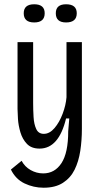

<svg xmlns="http://www.w3.org/2000/svg" viewBox="-20 -725 469 898"><path d="M184 153Q137 153 95 133Q53 113 31 68L81 27Q96 55 123.5 70.5Q151 86 182 86Q236 86 267.5 38Q299 -10 299 -111L304 -171H289Q255 -30 165 -30Q127 -30 106 -52Q85 -74 75.5 -106Q66 -138 64 -168.5Q62 -199 62 -215V-528H135V-243Q135 -211 137 -177.5Q139 -144 149.5 -121.5Q160 -99 185 -99Q212 -99 235 -126Q258 -153 273 -193Q288 -233 291 -270V-528H363V-122Q363 -69 355.5 -19.5Q348 30 329 68.5Q310 107 274.5 130Q239 153 184 153ZM289 -620Q241 -620 241 -663Q241 -705 289 -705Q339 -705 339 -663Q339 -620 289 -620ZM140 -620Q91 -620 91 -663Q91 -705 140 -705Q189 -705 189 -663Q189 -620 140 -620Z"/></svg>

Font: Bricolage Grotesque 10pt Condensed Light
Style: Regular
Weight: 300
Width: 3
Designer: Mathieu Triay
Foundry: Atelier Triay
Version: Version 1.000; ttfautohint (v1.8.4.7-5d5b);gftools[0.9.32]